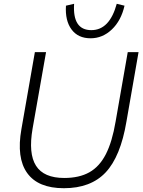

<svg xmlns="http://www.w3.org/2000/svg" viewBox="-20 -985 753 1013"><path d="M654 -710H711L647 -343Q616 -159 537.5 -75.5Q459 8 317 8Q181 8 123.5 -72Q66 -152 93 -304L164 -710H223L152 -307Q129 -175 170 -110.5Q211 -46 319 -46Q398 -46 451.5 -76Q505 -106 538.5 -171.5Q572 -237 590 -344ZM596 -965 637 -955Q619 -876 570 -829.5Q521 -783 458 -783Q392 -783 357.5 -829.5Q323 -876 328 -955L371 -965Q362 -826 462 -826Q558 -826 596 -965Z"/></svg>

Font: Livvic Light
Style: Italic
Weight: 300
Italic angle: -10°
Designer: Jacques Le Bailly, Baron von Fonthausen
Version: Version 1.001; ttfautohint (v1.8.2)